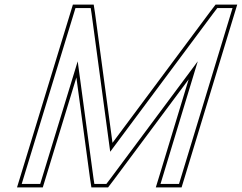

<svg xmlns="http://www.w3.org/2000/svg" viewBox="-20 -775 1046 830"><path d="M166.1 -20 153.9 20H73.9L86.1 -20L294 -700L306.2 -740H372.2L375.9 -716L456.4 -119L900.9 -716L919.2 -740H985.2L973 -700L766.1 -20L753.9 20H673.9L686.1 -20L834.9 -510L458.2 -4L439.9 20H387.9L384.2 -4L315.9 -510ZM165 35 310.2 -440.1 369.4 -1.9 375 35H447.3L470.2 5L795.6 -432L671.8 -24.4L653.6 35H765L780.5 -15.6L987.4 -695.6L1005.5 -755H911.8L888.9 -725L466.3 -157.5L390.8 -718.1L385.1 -755H295.1L53.6 35Z"/></svg>

Font: Nordica Plus
Style: NordicaClassicLightOblOl
Weight: 300
Version: Version 1.01